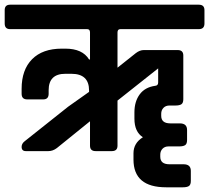

<svg xmlns="http://www.w3.org/2000/svg" viewBox="-50 -643 890 817"><path d="M-7 -623H796Q820 -623 820 -600V-543Q820 -519 796 -519H462Q450 -519 450 -505V-355L528 -417Q545 -430 562 -430H706Q730 -430 730 -407V-221Q730 -205 722 -199.5Q714 -194 696 -194H671Q655 -194 645.5 -184Q636 -174 636 -159V-150Q636 -118 675 -118H715Q746 -118 746 -90V-47Q746 -31 738 -25.5Q730 -20 712 -20H667Q651 -20 641.5 -10Q632 0 632 15V24Q632 56 671 56H731Q762 56 762 84V127Q762 143 754 148.5Q746 154 728 154H657Q518 154 518 36V9Q518 -34 558 -59Q522 -82 522 -138V-165Q522 -211 544.5 -241.5Q567 -272 611 -278Q623 -279 623 -292V-352L450 -215V-23Q450 0 426 0H357Q333 0 333 -23V-127L192 -13Q175 0 156 0H60Q42 0 42 -18Q42 -32 55 -42L240 -189L329 -252V-258Q329 -329 254 -329H228Q157 -329 157 -259V-244Q157 -220 134 -220H66Q42 -220 42 -244V-265Q42 -346 86.5 -391Q131 -436 213 -436H228Q301 -436 329 -390H333V-505Q333 -519 321 -519H-7Q-30 -519 -30 -543V-600Q-30 -623 -7 -623Z"/></svg>

Font: Rajdhani
Style: Bold
Weight: 700
Designer: Satya Rajpurohit, Jyotish Sonowal
Foundry: Indian Type Foundry
Version: Version 1.201 February 1, 2022